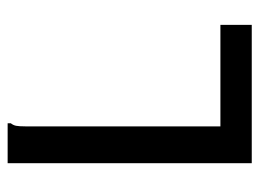

<svg xmlns="http://www.w3.org/2000/svg" viewBox="-106 -556 663 490"><g transform="rotate(-90 225.0 -311.5)"><path d="M53 -623H155V-615Q150 -609 148.5 -601.5Q147 -594 147 -578V-80H406V0H53Z"/></g></svg>

Font: Inconsolata SemiCondensed SemiBold
Style: Regular
Weight: 600
Width: 4
Monospace: yes
Designer: Raph Levien, Cyreal, Brenton Simpson
Foundry: Raph Levien, Cyreal, Google
Version: Version 3.001; ttfautohint (v1.8.2.53-6de2)